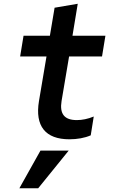

<svg xmlns="http://www.w3.org/2000/svg" viewBox="-20 -730 640 1020"><path d="M307 -193 347 -430H522L540 -540H365L393 -710L270 -689L245 -540H105L87 -430H227L187 -193C165 -60 221 10 349 10C390 10 430 3 462 -11L478 -111C447 -98 416 -92 388 -92C322 -92 296 -125 307 -193ZM345 70H195L83 270H183Z"/></svg>

Font: CommitMono
Style: Bold Italic
Weight: 700
Monospace: yes
Designer: Eigil Nikolajsen
Foundry: Eigil Nikolajsen
Version: Version 1.143